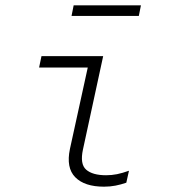

<svg xmlns="http://www.w3.org/2000/svg" viewBox="-20 -692 640 722"><path d="M371 10Q298 10 263 -25.5Q228 -61 243 -132L310 -438H127L136 -481H368L292 -130Q280 -75 304 -54Q328 -33 379 -33Q400 -33 420 -37Q440 -41 465 -50L455 -5Q435 2 414.5 6Q394 10 371 10ZM249 -632 257 -672H510L502 -632Z"/></svg>

Font: Red Hat Mono
Style: Italic
Weight: 300
Italic angle: -12°
Monospace: yes
Designer: Pentagram, MCKL
Foundry: Pentagram, MCKL
Version: Version 1.023